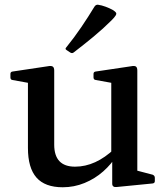

<svg xmlns="http://www.w3.org/2000/svg" viewBox="-20 -781 705 811"><path d="M560 -162V-32L541 -65L625 -43Q634 -39 634 -30V-16Q634 -7 624 -6L472 9Q464 10 459 6.5Q454 3 454 -5V-121L450 -131V-162ZM245 10Q170 10 134 -31Q98 -72 98 -156V-315H209V-170Q209 -77 297 -77Q384 -77 464 -153L474 -126Q451 -88 416 -57Q381 -26 337 -8Q293 10 245 10ZM450 -162V-315H560V-162ZM98 -315V-462L116 -428L33 -443Q24 -444 24 -454V-469Q24 -478 34 -479L181 -501Q196 -504 202.5 -500Q209 -496 209 -483V-315ZM450 -315V-462L468 -428L385 -443Q375 -444 375 -454V-469Q375 -478 385 -479L533 -501Q548 -504 554 -500Q560 -496 560 -483V-315ZM292 -560Q285 -554 277 -559L262 -569Q253 -574 260 -581Q294 -623 323.5 -666.5Q353 -710 379 -753Q385 -762 394 -761Q409 -759 426.5 -752.5Q444 -746 458 -738Q467 -732 470 -727.5Q473 -723 468.5 -715.5Q464 -708 451 -695Q416 -660 375.5 -626.5Q335 -593 292 -560Z"/></svg>

Font: Hahmlet Medium
Style: Regular
Weight: 500
Version: Version 1.002